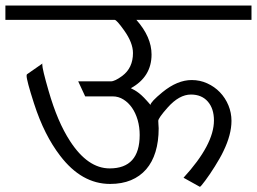

<svg xmlns="http://www.w3.org/2000/svg" viewBox="-20 -707 953 712"><path d="M912.6 -633.3H485.8Q542 -569.8 542 -504.9Q542 -422.4 465.3 -379.9Q472.7 -376.5 479.7 -372.3Q486.8 -368.2 495.4 -361.6Q503.9 -355 514.2 -344.5Q524.4 -334 538.1 -317.9Q538.1 -328.6 582.5 -365.2Q637.7 -410.2 690.9 -410.2Q721.7 -410.2 748.5 -397.9Q775.4 -385.7 795.4 -365Q815.4 -344.2 826.9 -316.7Q838.4 -289.1 838.4 -258.8Q838.4 -208 808.6 -146.5Q802.7 -133.8 794.4 -119.4Q786.1 -105 776.9 -90.1Q767.6 -75.2 758.3 -61.5Q749 -47.9 741.2 -37.4Q733.4 -26.9 728 -20.5Q722.7 -14.2 721.2 -14.2L660.6 -47.9Q773.4 -170.9 773.4 -260.3Q773.4 -304.2 750.7 -330.3Q728 -356.4 688 -356.4Q644.5 -356.4 601.6 -308.1Q566.9 -269 566.9 -258.8Q566.9 -251 567.6 -244.4Q568.4 -237.8 568.4 -231.4Q568.4 -182.1 556.6 -143.8Q544.9 -105.5 522 -79.1Q499 -52.7 465.6 -38.8Q432.1 -24.9 388.2 -24.9Q282.7 -24.9 203.1 -129.4Q173.8 -167.5 149.7 -215.3Q125.5 -263.2 106 -323.7Q78.6 -408.7 78.6 -426.3Q78.6 -428.2 79.6 -431.2L137.7 -471.7Q136.7 -470.7 136.7 -467.8Q136.7 -451.2 160.2 -370.1Q176.8 -312.5 196.5 -266.1Q216.3 -219.7 240.2 -183.1Q305.7 -82.5 386.7 -82.5Q498 -82.5 498 -206.5Q498 -235.8 490.5 -262Q482.9 -288.1 469.5 -307.4Q456.1 -326.7 437.7 -338.1Q419.4 -349.6 397.9 -349.6H295.9L270 -405.3H391.1Q405.8 -405.3 433.1 -425.3Q473.1 -455.1 473.1 -510.3Q473.1 -548.3 440.4 -594.2Q412.6 -633.3 405.3 -633.3H0V-686.5H912.6Z"/></svg>

Font: SakalBharati
Style: Regular
Weight: 400
Designer: CDAC GIST
Foundry: CDAC
Version: 13.02